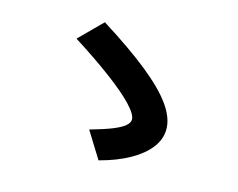

<svg xmlns="http://www.w3.org/2000/svg" viewBox="-95 -844 1190 961"><g transform="rotate(15 500.0 -364.0)"><path d="M400 -163Q471 -183 513.5 -200Q556 -217 575 -233.5Q594 -250 594 -266Q594 -293 550 -339.5Q506 -386 422.5 -448.5Q339 -511 221 -586L337 -702Q490 -606 586 -528.5Q682 -451 727.5 -386.5Q773 -322 773 -264Q773 -213 739 -168Q705 -123 640.5 -86.5Q576 -50 485 -26Z"/></g></svg>

Font: M PLUS 2 Thin ExtraBold
Style: Regular
Weight: 800
Version: Version 1.001